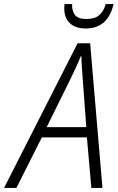

<svg xmlns="http://www.w3.org/2000/svg" viewBox="-78 -930 583 950"><path d="M-58 0 306 -716H368L429 0H374L352 -250H129L3 0ZM153 -301H349L331 -543Q329 -570 327 -599Q325 -628 325 -652H322Q302 -603 272 -542ZM346 -789Q295 -789 267.5 -815.5Q240 -842 240 -888Q240 -901 241 -910H279Q277 -878 292 -857Q307 -836 350 -836Q391 -836 413 -855Q435 -874 445 -910H484Q456 -789 346 -789Z"/></svg>

Font: Noto Sans SemiCondensed Light
Style: Italic
Weight: 300
Width: 4
Italic angle: -12°
Designer: Monotype Design Team
Foundry: Monotype Imaging Inc.
Version: Version 2.013; ttfautohint (v1.8.4.7-5d5b)